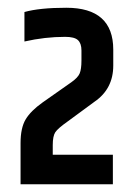

<svg xmlns="http://www.w3.org/2000/svg" viewBox="-20 -764 338 495"><path d="M43 -733Q82 -744 151 -744Q272 -744 272 -636V-595Q272 -535 224 -502L156 -452Q129 -433 122.5 -423Q116 -413 116 -390V-365H271V-289H33V-395Q33 -434 46 -456Q59 -478 90 -500L164 -552Q181 -564 185.5 -575Q190 -586 190 -608V-634Q190 -652 181 -660.5Q172 -669 148 -669Q96 -669 43 -657Z"/></svg>

Font: Khand ExtraBold
Style: Regular
Weight: 800
Designer: Sanchit Sawaria and Jyotish Sonowal (Devanagari), Satya Rajpurohit (Latin)
Foundry: Indian Type Foundry
Version: Version 2.000;PS 1.0;hotconv 1.0.79;makeotf.lib2.5.61930